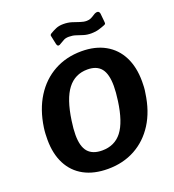

<svg xmlns="http://www.w3.org/2000/svg" viewBox="-167 -1083 1108 1222"><g transform="rotate(-20 387.0 -472.0)"><path d="M355 10Q260 10 193 -26.5Q126 -63 90.5 -132Q55 -201 55 -297Q55 -315 56 -335.5Q57 -356 60 -377Q77 -494 130 -578Q183 -662 265 -707Q347 -752 450 -752Q543 -752 610 -714.5Q677 -677 712.5 -607Q748 -537 748 -440Q748 -422 747 -402Q746 -382 742 -361Q726 -245 673.5 -162Q621 -79 539.5 -34.5Q458 10 355 10ZM360 -113Q445 -113 493.5 -175.5Q542 -238 561 -375Q565 -404 567 -428.5Q569 -453 569 -474Q569 -555 539 -592.5Q509 -630 446 -630Q362 -630 311.5 -564.5Q261 -499 241 -358Q237 -331 235 -307.5Q233 -284 233 -264Q233 -185 264.5 -149Q296 -113 360 -113ZM642 -858Q625 -851 601.5 -844Q578 -837 550 -837Q521 -837 497.5 -844.5Q474 -852 453 -859Q432 -866 407 -866Q383 -866 369 -857Q355 -848 334 -837Q325 -834 320.5 -838.5Q316 -843 314 -853L305 -896Q304 -903 302 -910Q300 -917 310 -924Q330 -936 351 -945Q372 -954 401 -954Q432 -954 457.5 -946Q483 -938 505.5 -930Q528 -922 549 -922Q566 -922 578.5 -928Q591 -934 602.5 -942Q614 -950 624 -952Q634 -954 640 -949Q646 -944 647 -935L652 -884Q653 -877 653 -869.5Q653 -862 642 -858Z"/></g></svg>

Font: Libre Franklin
Style: Bold Italic
Weight: 700
Italic angle: -8°
Designer: Pablo Impallari, Rodrigo Fuenzalida, Nhung Nguyen
Foundry: Impallari Type
Version: Version 3.000